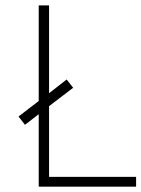

<svg xmlns="http://www.w3.org/2000/svg" viewBox="-20 -704 533 724"><path d="M49.8 -264.6 126 -323.2V-683.6H165V-352.5L231.4 -404.3L255.9 -373L165 -303.7V-37.1H493.2V0H126V-273.4L74.2 -233.4Z"/></svg>

Font: Post No Bills Jaffna Light
Style: Regular
Weight: 300
Designer: Kosala Senevirathne, Siva Puranthara, Lasantha Premarathna, Tharique Azeez
Foundry: Mooniak
Version: Version 1.220 ; ttfautohint (v1.6)